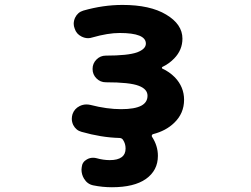

<svg xmlns="http://www.w3.org/2000/svg" viewBox="-20 -578 1040 795"><path d="M443.4 197.3Q404.3 197.3 366.2 189.5Q341.8 184.6 328.1 162.1Q317.4 144.5 317.4 124Q317.4 119.1 318.4 114.3Q320.3 92.8 339.8 82Q351.6 75.2 365.2 75.2Q373 75.2 379.9 77.1Q408.2 85 434.6 85Q467.8 85 484.4 72.3Q500 60.5 500 37.1Q500 16.6 489.3 1Q484.4 -6.8 473.6 -6.8Q399.4 -8.8 317.4 -32.2Q294.9 -38.1 283.2 -60.5Q277.3 -73.2 277.3 -85.9Q277.3 -95.7 280.3 -105.5Q288.1 -127.9 309.6 -138.7Q323.2 -145.5 337.9 -145.5Q345.7 -145.5 354.5 -143.6Q422.9 -126 481.4 -126Q538.1 -126 565.4 -140.6Q590.8 -154.3 590.8 -181.6Q590.8 -209 554.7 -222.7Q517.6 -237.3 418 -237.3Q395.5 -237.3 379.4 -253.4Q363.3 -269.5 363.3 -292.5Q363.3 -315.4 379.4 -331.5Q395.5 -347.7 418 -347.7Q509.8 -347.7 547.9 -361.3Q584 -375 584 -397.5Q584 -441.4 475.6 -441.4Q426.8 -441.4 362.3 -422.9Q353.5 -419.9 344.7 -419.9Q331.1 -419.9 317.4 -426.8Q295.9 -437.5 289.1 -460Q285.2 -469.7 285.2 -479.5Q285.2 -492.2 291 -504.9Q301.8 -527.3 325.2 -534.2Q407.2 -557.6 487.3 -557.6Q601.6 -557.6 668 -517.6Q735.4 -477.5 735.4 -418Q735.4 -371.1 701.2 -335.9Q680.7 -314.5 652.3 -300.8Q650.4 -299.8 650.4 -297.4Q650.4 -294.9 652.3 -293.9Q680.7 -281.2 704.1 -257.8Q742.2 -217.8 742.2 -165Q742.2 -108.4 701.2 -69.3Q667 -36.1 613.3 -22.5Q610.4 -21.5 608.9 -18.1Q607.4 -14.6 609.4 -11.7Q633.8 25.4 633.8 67.4Q633.8 127.9 584 163.1Q535.2 197.3 443.4 197.3Z"/></svg>

Font: Rounded-X Mgen+ 2m bold
Style: Bold
Weight: 700
Designer: [Source Han Sans]
Ryoko NISHIZUKA  (kana & ideographs); Paul D. Hunt (Latin, Greek & Cyrillic); Wenlong ZHANG  (bopomofo
Version: Version 1.059.20150602